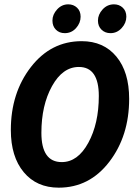

<svg xmlns="http://www.w3.org/2000/svg" viewBox="-20 -854 640 886"><path d="M251 12Q149 12 89.5 -59.5Q30 -131 30 -254Q30 -425 122.5 -544.5Q215 -664 357 -664Q458 -664 517 -593Q576 -522 576 -398Q576 -227 484.5 -107.5Q393 12 251 12ZM265 -106Q339 -106 387.5 -195Q436 -284 436 -411Q436 -545 344 -545Q269 -545 220 -456.5Q171 -368 171 -241Q171 -106 265 -106ZM279 -701Q254 -701 238 -717Q222 -733 222 -759Q222 -787 243.5 -810.5Q265 -834 295 -834Q319 -834 335.5 -818.5Q352 -803 352 -777Q352 -748 331 -724.5Q310 -701 279 -701ZM490 -701Q465 -701 448.5 -717Q432 -733 432 -759Q432 -787 453.5 -810.5Q475 -834 506 -834Q530 -834 546.5 -818.5Q563 -803 563 -777Q563 -748 541.5 -724.5Q520 -701 490 -701Z"/></svg>

Font: TypoPRO Source Code Pro
Style: Bold Italic
Weight: 700
Italic angle: -11°
Monospace: yes
Designer: Paul D. Hunt, Teo Tuominen
Foundry: Adobe Systems Incorporated
Version: Version 1.030;PS 1.0;hotconv 1.0.84;makeotf.lib2.5.63406